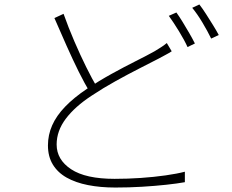

<svg xmlns="http://www.w3.org/2000/svg" viewBox="-20 -814 1040 861"><path d="M750 -584Q738 -576 723.5 -568.5Q709 -561 691 -551Q656 -533 605 -507Q554 -481 498 -450Q442 -419 391 -385Q316 -336 275 -281.5Q234 -227 234 -166Q234 -98 299 -55Q364 -12 494 -12Q552 -12 611 -16Q670 -20 722.5 -27.5Q775 -35 809 -44V3Q776 9 725.5 14.5Q675 20 616.5 23.5Q558 27 497 27Q430 27 374.5 16Q319 5 279 -17.5Q239 -40 217 -76Q195 -112 195 -162Q195 -209 214 -252Q233 -295 272 -335.5Q311 -376 369 -415Q423 -451 480 -482.5Q537 -514 588 -539.5Q639 -565 673 -584Q689 -594 702 -602Q715 -610 728 -621ZM265 -752Q287 -690 313.5 -628.5Q340 -567 366.5 -513.5Q393 -460 416 -421L384 -400Q360 -438 333 -492.5Q306 -547 278 -610Q250 -673 224 -733ZM771 -758Q784 -740 799 -715.5Q814 -691 828.5 -666Q843 -641 854 -619L821 -603Q807 -634 782.5 -674Q758 -714 737 -743ZM874 -794Q888 -776 904 -751Q920 -726 935.5 -701Q951 -676 961 -657L927 -641Q911 -674 888 -712.5Q865 -751 842 -779Z"/></svg>

Font: Noto Sans SC ExtraLight
Style: Regular
Weight: 250
Designer: Ryoko NISHIZUKA 西塚涼子 (kana, bopomofo & ideographs); Paul D. Hunt (Latin, Greek & Cyrillic); Sandoll Communications 산돌커뮤니
Foundry: Adobe
Version: Version 2.004-H2;hotconv 1.0.118;makeotfexe 2.5.65603